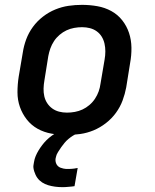

<svg xmlns="http://www.w3.org/2000/svg" viewBox="-20 -548 640 791"><path d="M255 8Q223 8 192 2.5Q161 -3 135 -17.5Q109 -32 90.5 -55.5Q72 -79 62 -107.5Q52 -136 52 -168Q52 -200 57 -232L74 -332Q78 -359 88 -386Q98 -413 115.5 -437Q133 -461 157 -479.5Q181 -498 208 -509Q235 -520 262.5 -524Q290 -528 318 -528Q350 -528 381 -522.5Q412 -517 438.5 -502.5Q465 -488 483.5 -464.5Q502 -441 511.5 -412.5Q521 -384 521.5 -352Q522 -320 516 -288L500 -188Q495 -161 485 -134Q475 -107 457.5 -83Q440 -59 416 -40.5Q392 -22 365.5 -11Q339 0 311 4Q283 8 255 8ZM256 -84Q272 -84 288.5 -87Q305 -90 320 -97Q335 -104 348.5 -115.5Q362 -127 371.5 -141.5Q381 -156 386.5 -171.5Q392 -187 394 -203L411 -303Q414 -320 414 -336.5Q414 -353 410.5 -368.5Q407 -384 399 -397Q391 -410 378.5 -419Q366 -428 350.5 -432Q335 -436 318 -436Q302 -436 285.5 -433Q269 -430 254 -423Q239 -416 225.5 -404.5Q212 -393 202.5 -378.5Q193 -364 187.5 -348.5Q182 -333 179 -317L163 -217Q160 -200 159.5 -183.5Q159 -167 162.5 -151.5Q166 -136 174.5 -123Q183 -110 195.5 -101Q208 -92 223.5 -88Q239 -84 256 -84ZM236 223Q221 223 206.5 221Q192 219 178.5 215Q165 211 153.5 203.5Q142 196 134 185Q126 174 121 158Q116 142 118 132L120 120Q122 107 127 95Q132 83 139 71.5Q146 60 154 49.5Q162 39 171.5 29.5Q181 20 194 10.5Q207 1 214 -3L224 -8H301L300 0Q290 5 280.5 11Q271 17 262 24.5Q253 32 246 40.5Q239 49 232.5 58Q226 67 219 78.5Q212 90 211 97L209 105Q208 111 209 117Q210 123 212.5 128Q215 133 219.5 137Q224 141 229.5 143Q235 145 241.5 146.5Q248 148 252 148H257Q261 148 266 148Q271 148 275.5 147.5Q280 147 285.5 146.5Q291 146 294 145L300 144L287 219Q281 220 275.5 220.5Q270 221 264.5 221.5Q259 222 252.5 222.5Q246 223 242 223Z"/></svg>

Font: Iosevka Aile Semibold
Style: Italic
Weight: 600
Italic angle: -9°
Designer: Belleve Invis
Foundry: Belleve Invis
Version: Version 31.1.0; ttfautohint (v1.8.4)